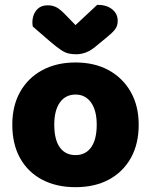

<svg xmlns="http://www.w3.org/2000/svg" viewBox="-20 -760 626 796"><path d="M555 -243Q555 -163 522.5 -105Q490 -47 431.5 -15.5Q373 16 293 16Q214 16 155 -15Q96 -46 63.5 -104Q31 -162 31 -243Q31 -322 64 -380Q97 -438 156 -469.5Q215 -501 293 -501Q372 -501 430.5 -469Q489 -437 522 -379Q555 -321 555 -243ZM293 -368Q252 -368 228.5 -335.5Q205 -303 205 -243Q205 -181 228 -149Q251 -117 293 -117Q335 -117 358 -149.5Q381 -182 381 -243Q381 -302 357.5 -335Q334 -368 293 -368ZM259 -691 293 -656 383 -740Q422 -740 445 -721.5Q468 -703 468 -674Q468 -652 456.5 -637.5Q445 -623 420 -603L375 -566Q356 -550 336 -542.5Q316 -535 296 -535Q278 -535 263.5 -538.5Q249 -542 232.5 -553Q216 -564 190 -586L116 -650Q112 -669 117 -689.5Q122 -710 137 -724Q152 -738 178 -738Q198 -738 214.5 -729.5Q231 -721 259 -691Z"/></svg>

Font: Baloo Tamma 2 ExtraBold
Style: Regular
Weight: 800
Designer: Divya Kowshik, Shuchita Grover and Ek Type
Foundry: Ek Type
Version: Version 1.700